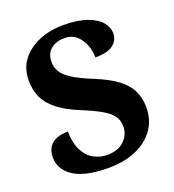

<svg xmlns="http://www.w3.org/2000/svg" viewBox="-134 -828 852 941"><g transform="rotate(-20 292.5 -357.0)"><path d="M272 10Q201.3 10 154.7 -2.5Q108.2 -15 81.3 -36Q54.4 -57 43.2 -81.5Q32 -106 32 -130Q32 -166.5 47.8 -187.7Q63.6 -208.9 88.9 -217.4Q114.2 -226 145 -226Q145.1 -168.4 164.5 -128.7Q184 -89 217 -70.5Q250 -52 288 -52Q345 -52 377 -83Q409 -114 409 -157Q409 -191.2 390.5 -214.6Q372 -238 334 -259.1Q296 -280.2 240 -303Q169.2 -331.7 127.1 -365.3Q85 -399 67.5 -438.5Q50 -478 50 -525Q50 -588 83 -631.5Q116 -675 173 -699.5Q230 -724 301.9 -724Q376.1 -724 424.5 -706.5Q473 -689 496 -661.5Q519 -634 519 -603Q519 -567.8 490.2 -544.4Q461.4 -521 396 -521Q396 -554 384 -586Q372 -618 347.7 -640Q323.3 -662 284 -662Q242 -662 214 -639.5Q186 -617 186 -572Q186 -546.8 199.5 -522.9Q213 -499 249.5 -475.5Q286 -452 355.1 -424Q424 -396 466.5 -364.5Q509 -333 528 -294Q547 -255 547 -206Q547 -141 512.8 -92.5Q478.6 -43.9 417.3 -17Q356 10 272 10Z"/></g></svg>

Font: Noto Serif Hentaigana EL
Style: Regular
Weight: 400
Designer: Kazuhiro Yamada
Foundry: nipponia
Version: Version 1.000